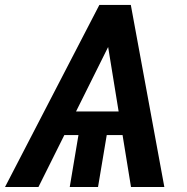

<svg xmlns="http://www.w3.org/2000/svg" viewBox="-40 -747 747 767"><path d="M483.3 0H616.5L482.6 -727.3H356.9L-19.9 0H113.6L217 -207.4H273.4L238.6 0H351.6L386.4 -207.4H449.6ZM263.8 -301.8 392 -559.3 433.9 -301.8Z"/></svg>

Font: Magic Ui Pro Semi Bold
Style: Italic
Weight: 600
Italic angle: -9.39999°
Designer: Stefan Endress, Andreas Faust
Version: Version 1.000;FEAKit 1.0